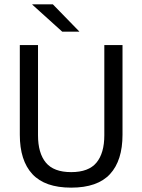

<svg xmlns="http://www.w3.org/2000/svg" viewBox="-20 -845 650 877"><path d="M305.1 12.1Q185.1 12.1 127.8 -49.8Q70.5 -111.7 70.5 -229.7V-639H153.6V-227.3Q153.6 -145.5 189.5 -102.2Q225.4 -58.8 305.1 -58.8Q384.9 -58.8 420.7 -102.2Q456.5 -145.5 456.5 -227.3V-639H539.6V-229.7Q539.6 -111.7 482.5 -49.8Q425.3 12.1 305.1 12.1ZM342.1 -701.3 221.5 -825.1H127.6V-823.7L264.2 -700.4H342.1Z"/></svg>

Font: Anek Kannada Medium
Style: Regular
Weight: 500
Designer: Vaishnavi Murthy, Maithili Shingre (Kannada) & Yesha Goshar (Latin)
Foundry: Ek Type
Version: Version 1.003